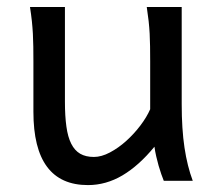

<svg xmlns="http://www.w3.org/2000/svg" viewBox="-20 -518 619 550"><path d="M449.2 0Q445.8 -8.3 441.9 -19.5Q438 -30.8 434.3 -43.5Q430.7 -56.2 427.5 -70.1Q424.3 -84 422.4 -97.7Q377.9 -43.5 330.8 -15.6Q283.7 12.2 231.9 12.2Q75.7 12.2 75.7 -197.8V-341.8Q75.7 -365.2 75.4 -384.3Q75.2 -403.3 74.2 -421.1Q73.2 -439 71.3 -457.5Q69.3 -476.1 65.9 -498H166V-227.1Q166 -185.5 170.2 -155.5Q174.3 -125.5 184.1 -106.2Q193.8 -86.9 209.7 -77.6Q225.6 -68.4 249 -68.4Q270.5 -68.4 294.9 -81.3Q319.3 -94.2 341.6 -114.3Q363.8 -134.3 382.1 -158.4Q400.4 -182.6 410.2 -205.1V-341.8Q410.2 -365.7 409.9 -385Q409.7 -404.3 408.7 -421.9Q407.7 -439.5 405.8 -457.5Q403.8 -475.6 400.4 -498H500.5V-219.7Q500.5 -148.4 508.5 -95Q516.6 -41.5 532.2 0Z"/></svg>

Font: Andika Compact
Style: Regular
Weight: 400
Designer: Victor Gaultney, Annie Olsen, Julie Remington, Don Collingsworth, Eric Hays, Becca Hirsbrunner
Foundry: SIL International
Version: Version 5.000 ; LnSpcTght